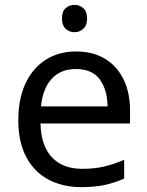

<svg xmlns="http://www.w3.org/2000/svg" viewBox="-20 -757 604 787"><path d="M292 -546Q361 -546 410.5 -516Q460 -486 486.5 -431.5Q513 -377 513 -304V-251H146Q148 -160 192.5 -112.5Q237 -65 317 -65Q368 -65 407.5 -74.5Q447 -84 489 -102V-25Q448 -7 408 1.5Q368 10 313 10Q237 10 178.5 -21Q120 -52 87.5 -113.5Q55 -175 55 -264Q55 -352 84.5 -415Q114 -478 167.5 -512Q221 -546 292 -546ZM291 -474Q228 -474 191.5 -433.5Q155 -393 148 -321H421Q420 -389 389 -431.5Q358 -474 291 -474ZM286 -737Q306 -737 321.5 -723.5Q337 -710 337 -681Q337 -653 321.5 -639Q306 -625 286 -625Q264 -625 249 -639Q234 -653 234 -681Q234 -710 249 -723.5Q264 -737 286 -737Z"/></svg>

Font: Noto Sans Shavian
Style: Regular
Weight: 400
Designer: Monotype Design Team
Foundry: Monotype Imaging Inc.
Version: Version 2.001; ttfautohint (v1.8.4.7-5d5b)